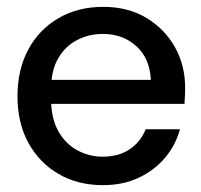

<svg xmlns="http://www.w3.org/2000/svg" viewBox="-20 -528 585 560"><path d="M280 12Q207 12 151 -20.5Q95 -53 63 -111Q31 -169 31 -247Q31 -325 62.5 -383.5Q94 -442 150.5 -475Q207 -508 281 -508Q354 -508 407.5 -475.5Q461 -443 490.5 -390Q520 -337 520 -272Q520 -262 519.5 -250Q519 -238 518 -225H104V-295H420Q417 -358 377.5 -393.5Q338 -429 280 -429Q239 -429 204.5 -411Q170 -393 149.5 -357.5Q129 -322 129 -267V-239Q129 -184 149.5 -146.5Q170 -109 205 -90Q240 -71 279 -71Q326 -71 358 -92.5Q390 -114 405 -151H505Q492 -104 461 -67.5Q430 -31 384.5 -9.5Q339 12 280 12Z"/></svg>

Font: DM Sans 36pt Medium
Style: Regular
Weight: 500
Designer: Colophon Foundry, Jonny Pinhorn
Foundry: Colophon Foundry
Version: Version 4.004;gftools[0.9.30]